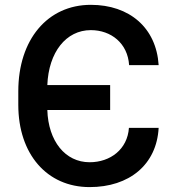

<svg xmlns="http://www.w3.org/2000/svg" viewBox="-20 -757 721 787"><path d="M347.3 9.9C509.9 9.9 622.2 -82 630.3 -233H508.5C502.5 -145.2 432.5 -92 347.3 -92C247.5 -92 177.9 -178.3 174 -306.1H431.5V-408.4H174C179.3 -543 250.7 -633.5 352.3 -633.5C435.7 -633.5 503.6 -579.2 509.2 -490.1H630.3C620.7 -643.5 510.3 -737.2 352.3 -737.2C174.7 -737.2 55 -594.5 55 -382.8V-327.1C55 -125.7 172.2 9.9 347.3 9.9Z"/></svg>

Font: Magic Ui Pro Semi Bold
Style: Regular
Weight: 600
Designer: Stefan Endress, Andreas Faust
Version: Version 1.000;FEAKit 1.0